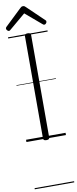

<svg xmlns="http://www.w3.org/2000/svg" viewBox="-163 -1218 677 1680"><g transform="rotate(-10 175.5 -378.0)"><path d="M176 14Q162 14 155 9.5Q148 5 148 -5V-916Q148 -926 155 -930.5Q162 -935 176 -935Q189 -935 196 -930.5Q203 -926 203 -916V-5Q203 5 196.5 9.5Q190 14 176 14ZM18 -984Q11 -984 3.5 -992Q-4 -1000 -4 -1008Q-4 -1011 -3 -1014Q-2 -1017 1 -1021L150 -1163Q156 -1169 161.5 -1172.5Q167 -1176 176 -1176Q185 -1176 190 -1172.5Q195 -1169 201 -1163L350 -1020Q354 -1017 354.5 -1013.5Q355 -1010 355 -1007Q355 -999 348 -991.5Q341 -984 333 -984Q328 -984 324.5 -986.5Q321 -989 316 -993L176 -1112L35 -993Q31 -989 27 -986.5Q23 -984 18 -984ZM0 410H351V420H0ZM0 -20H351V0H0ZM0 -505H351V-500H0ZM0 -930H351V-920H0Z"/></g></svg>

Font: Playwrite DE Grund Guides
Style: Regular
Weight: 400
Designer: Veronika Burian, José Scaglione
Foundry: TypeTogether
Version: Version 1.003